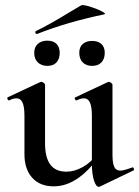

<svg xmlns="http://www.w3.org/2000/svg" viewBox="-20 -713 541 746"><path d="M75 -114V-263Q75 -298 67.5 -314.5Q60 -331 44 -331Q31 -331 16 -323H15Q11 -323 9 -328Q7 -333 10 -335L136 -394L141 -395Q145 -395 150 -391Q155 -387 155 -384V-157Q155 -101 175.5 -73.5Q196 -46 238 -46Q270 -46 302.5 -64.5Q335 -83 356 -113L362 -101Q280 11 189 11Q135 11 105 -22.5Q75 -56 75 -114ZM448 -50Q460 -50 493 -62L495 -63Q498 -63 500 -58Q502 -53 499 -51L368 12L364 13Q353 13 345 -12Q337 -37 337 -79V-263Q337 -298 329.5 -314.5Q322 -331 306 -331Q294 -331 278 -323H277Q273 -323 271 -328.5Q269 -334 273 -335L399 -394L403 -395Q407 -395 412 -391Q417 -387 417 -384V-113Q417 -79 424 -64.5Q431 -50 448 -50ZM123 -581Q119 -581 117.5 -585.5Q116 -590 119 -592Q173 -618 251 -666L295 -692Q300 -696 327 -688Q354 -680 374.5 -669.5Q395 -659 384 -657Q240 -627 124 -581ZM113 -508Q113 -530 127 -542.5Q141 -555 164 -555Q187 -555 199.5 -542.5Q212 -530 212 -508Q212 -484 199.5 -470.5Q187 -457 164 -457Q141 -457 127 -470.5Q113 -484 113 -508ZM288 -508Q288 -530 301.5 -542Q315 -554 338 -554Q361 -554 374 -542Q387 -530 387 -508Q387 -484 374 -470.5Q361 -457 338 -457Q315 -457 301.5 -470.5Q288 -484 288 -508Z"/></svg>

Font: Cormorant Infant SemiBold
Style: Regular
Weight: 600
Designer: Christian Thalmann (Catharsis Fonts)
Foundry: Catharsis Fonts
Version: Version 4.000